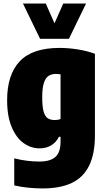

<svg xmlns="http://www.w3.org/2000/svg" viewBox="-20 -828 592 1078"><path d="M60 213V61Q130.5 79 201 79Q262 79 291 53.2Q320 27.5 320 -33V-60H311Q295 -28.5 267.2 -11.8Q239.5 5 202 5Q154.5 5 113 -24.2Q71.5 -53.5 45.8 -114.2Q20 -175 20 -265Q20 -409 90.8 -483.8Q161.5 -558.5 313 -559Q364 -559 417 -550.5Q470 -542 513 -526V-68Q513 36.5 480.2 102.5Q447.5 168.5 382.8 199.2Q318 230 219 230Q181 230 138.5 225.8Q96 221.5 60 213ZM320 -160V-411Q304 -413 295 -413Q269 -413 252 -401.5Q235 -390 226 -361.2Q217 -332.5 217 -282Q217 -230.5 224.5 -203Q232 -175.5 247 -164.8Q262 -154 288 -154Q306.5 -154 320 -160ZM335 -808H463L367 -610H205L109 -808H237L286 -697Z"/></svg>

Font: Encode Sans Condensed Black
Style: Regular
Weight: 900
Width: 3
Designer: Multiple Designers
Foundry: Impallari Type
Version: Version 2.000